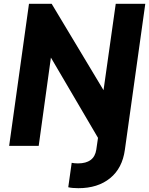

<svg xmlns="http://www.w3.org/2000/svg" viewBox="-20 -765 782 1007"><path d="M391 222Q358 222 338 217L356 89Q371 92 389 92Q474 92 485 20L494 -42L247 -463L183 0H28L132 -745H251L523 -292L587 -745H742L635 20Q622 117 557.5 169.5Q493 222 391 222Z"/></svg>

Font: Plus Jakarta Sans ExtraBold
Style: Italic
Weight: 800
Italic angle: -8°
Designer: Gumpita Rahayu
Foundry: Tokotype
Version: Version 2.071; ttfautohint (v1.8.4.7-5d5b);gftools[0.9.29]